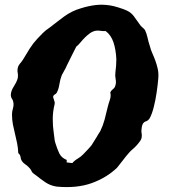

<svg xmlns="http://www.w3.org/2000/svg" viewBox="-20 -759 710 805"><path d="M470.7 -55.7Q426.8 -13.7 364.3 8.8Q301.8 31.2 217.8 23.4Q191.4 19.5 170.4 5.4Q149.4 -8.8 132.8 -22.5Q127.9 -26.4 124 -28.8Q120.1 -31.2 117.2 -34.2Q113.3 -39.1 110.8 -44.4Q108.4 -49.8 103.5 -54.7Q95.7 -63.5 86.9 -69.3Q78.1 -75.2 73.2 -82Q67.4 -89.8 66.4 -99.6Q65.4 -109.4 56.6 -117.2Q55.7 -138.7 51.8 -158.2Q47.9 -177.7 43 -197.3Q38.1 -216.8 34.2 -236.8Q30.3 -256.8 30.3 -279.3Q30.3 -291 34.2 -304.2Q38.1 -317.4 36.1 -329.1Q35.2 -337.9 30.3 -344.7Q25.4 -351.6 25.4 -362.3Q26.4 -378.9 37.6 -396Q48.8 -413.1 53.7 -428.7Q56.6 -441.4 54.2 -453.6Q51.8 -465.8 55.7 -478.5Q57.6 -485.4 64.5 -493.2Q71.3 -501 76.2 -508.8Q89.8 -532.2 104.5 -555.2Q119.1 -578.1 135.7 -595.7Q148.4 -609.4 160.2 -621.1Q171.9 -632.8 188.5 -643.6Q204.1 -655.3 218.8 -667Q233.4 -678.7 249 -689.9Q264.6 -701.2 282.2 -710Q299.8 -718.8 320.3 -724.6Q351.6 -734.4 380.9 -737.8Q410.2 -741.2 441.4 -736.3Q455.1 -734.4 477.1 -727.5Q499 -720.7 511.7 -714.8Q530.3 -706.1 542 -689.9Q553.7 -673.8 565.4 -657.2Q570.3 -649.4 577.6 -643.6Q585 -637.7 587.9 -632.8Q594.7 -619.1 598.6 -601.1Q602.5 -583 608.4 -565.4Q612.3 -549.8 619.1 -534.7Q626 -519.5 631.8 -503.4Q637.7 -487.3 641.6 -469.2Q645.5 -451.2 643.6 -429.7Q641.6 -404.3 636.7 -371.1Q631.8 -337.9 625 -311.5Q622.1 -298.8 616.7 -283.7Q611.3 -268.6 605.5 -259.8Q598.6 -252 591.3 -250Q584 -248 579.1 -240.2Q576.2 -235.4 574.7 -227.5Q573.2 -219.7 573.2 -214.8Q572.3 -207 573.7 -200.7Q575.2 -194.3 574.2 -186.5Q574.2 -177.7 567.9 -168.5Q561.5 -159.2 553.7 -150.4Q545.9 -141.6 536.6 -133.8Q527.3 -126 521.5 -119.1Q506.8 -102.5 495.6 -87.4Q484.4 -72.3 470.7 -55.7ZM463.9 -401.4Q467.8 -413.1 464.8 -427.2Q461.9 -441.4 463.9 -456.1Q465.8 -471.7 466.8 -483.9Q467.8 -496.1 467.8 -510.7Q465.8 -551.8 455.6 -582Q445.3 -612.3 422.9 -628.9Q411.1 -627.9 400.9 -629.9Q390.6 -631.8 379.9 -629.9Q367.2 -627 356.4 -619.1Q345.7 -611.3 335.9 -601.6Q326.2 -591.8 317.4 -581.1Q308.6 -570.3 299.8 -563.5Q289.1 -542 280.3 -524.9Q271.5 -507.8 260.7 -485.4Q255.9 -473.6 250 -463.9Q244.1 -454.1 239.3 -444.3Q232.4 -427.7 229 -405.8Q225.6 -383.8 217.8 -370.1Q214.8 -365.2 210.4 -363.3Q206.1 -361.3 204.1 -357.4Q202.1 -354.5 203.1 -350.1Q204.1 -345.7 206.1 -341.3Q208 -336.9 209 -331.5Q210 -326.2 209 -322.3Q201.2 -291 201.2 -260.3Q201.2 -229.5 205.1 -204.1Q207 -193.4 208 -181.2Q209 -168.9 211.9 -160.2Q219.7 -134.8 228.5 -116.2Q237.3 -97.7 258.8 -88.9Q260.7 -86.9 259.8 -83.5Q258.8 -80.1 259.8 -78.1L283.2 -75.2Q292 -85.9 305.7 -93.8Q319.3 -101.6 330.1 -113.3Q336.9 -121.1 350.1 -134.3Q363.3 -147.5 370.1 -160.2L384.8 -183.6Q388.7 -191.4 393.1 -197.8Q397.5 -204.1 400.4 -209Q412.1 -233.4 418.5 -257.3Q424.8 -281.2 430.7 -306.6Q434.6 -323.2 440.4 -339.8Q446.3 -356.4 442.4 -372.1Q446.3 -379.9 454.1 -385.7Q461.9 -391.6 463.9 -401.4Z"/></svg>

Font: Trade Winds
Style: Regular
Weight: 400
Designer: Squid
Foundry: Font Diner, Inc DBA Sideshow
Version: Version 1.000